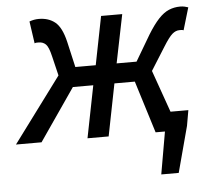

<svg xmlns="http://www.w3.org/2000/svg" viewBox="-74 -553 863 778"><g transform="rotate(-5 357.0 -163.5)"><path d="M551 172 581 0H560L576 -78H683L672 -15L622 172ZM-25 0 171 -264 152 -343Q143 -382 131.5 -393Q120 -404 103 -404Q98 -404 94.5 -404Q91 -404 86 -402L73 -492Q92 -499 111 -499Q151 -499 177.5 -477.5Q204 -456 218 -397L242 -292H325L364 -489H450L410 -292H491L553 -397Q577 -436 598 -458.5Q619 -481 640.5 -490Q662 -499 686 -499Q696 -499 705 -497Q714 -495 719 -493L692 -402Q687 -404 683.5 -404Q680 -404 675 -404Q660 -404 646 -392Q632 -380 609 -343L550 -249L638 0H543L477 -212H394L352 0H266L308 -212H225L79 0Z"/></g></svg>

Font: Source Sans 3 Medium
Style: Italic
Weight: 500
Italic angle: -11°
Designer: Paul D. Hunt
Foundry: Adobe
Version: Version 3.052;hotconv 1.1.0;makeotfexe 2.6.0